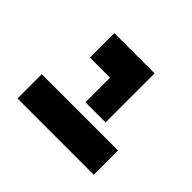

<svg xmlns="http://www.w3.org/2000/svg" viewBox="-115 -897 817 817"><g transform="rotate(45 293.5 -489.0)"><path d="M160 -733H281H402V-586V-438H281V-586H160ZM65 -391H185H281H402H524V-245H402H281H185H65Z"/></g></svg>

Font: PatchStencil
Style: Regular
Weight: 400
Version: Version 1.1